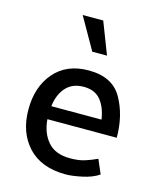

<svg xmlns="http://www.w3.org/2000/svg" viewBox="-114 -828 760 920"><g transform="rotate(15 266.5 -367.5)"><path d="M181 -747H283L344 -589H271ZM491 -221H147Q152 -154 189 -111Q226 -68 300 -68Q343 -68 372.5 -77.5Q402 -87 432 -101L462 -31Q430 -9 380.5 1.5Q331 12 300 12Q178 12 112.5 -58.5Q47 -129 47 -243Q47 -356 108.5 -427Q170 -498 279 -498Q397 -498 444 -415Q491 -332 491 -221ZM398 -286Q389 -346 360 -381Q331 -416 276 -416Q220 -416 188 -380.5Q156 -345 149 -286Z"/></g></svg>

Font: Palanquin Medium
Style: Regular
Weight: 500
Designer: Pria Ravichandran
Version: Version 1.0.4